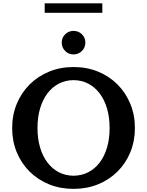

<svg xmlns="http://www.w3.org/2000/svg" viewBox="-20 -1142 903 1179"><path d="M431.5 17.8Q349.9 17.8 281 -10.2Q212.1 -38.2 161.4 -88.8Q110.8 -139.4 82.7 -207.3Q54.7 -275.3 54.7 -355.5Q54.7 -435.7 82.8 -504Q111 -572.3 161.9 -623.2Q212.8 -674 281.6 -702.2Q350.4 -730.4 431.8 -730.4Q513.3 -730.4 582.2 -702.2Q651 -674 701.6 -623.2Q752.3 -572.3 780.3 -504.2Q808.4 -436 808.4 -355.8Q808.4 -275.6 780.4 -207.5Q752.5 -139.4 701.7 -88.8Q650.9 -38.2 582.1 -10.2Q513.3 17.8 431.5 17.8ZM431.5 -62.9Q481.7 -63.4 522.4 -84.5Q563.2 -105.7 592.4 -144.3Q621.7 -182.8 637.4 -236.5Q653.1 -290.2 653.1 -355.7Q653.1 -421.5 637.3 -475.4Q621.5 -529.3 592.1 -568.2Q562.7 -607.2 522.1 -628.4Q481.4 -649.7 431.8 -649.9Q381.8 -649.7 341.2 -628.4Q300.6 -607.2 271.2 -568.4Q241.8 -529.6 226 -475.7Q210.2 -421.8 210.2 -356Q210.2 -290.7 226 -236.9Q241.8 -183.1 271.1 -144.4Q300.3 -105.7 341 -84.5Q381.6 -63.4 431.5 -62.9ZM431.5 -807.8Q401.2 -807.8 380.1 -829Q359.1 -850.2 359.1 -880.4Q359.1 -910.7 380.1 -931.5Q401.2 -952.3 431.6 -952.3Q462.1 -952.3 483.1 -931.5Q504.2 -910.7 504.2 -880.4Q504.2 -850.2 483 -829Q461.8 -807.8 431.5 -807.8ZM254.4 -1063.2V-1121.6H608.4V-1063.2Z"/></svg>

Font: Russolo 10pt ExtraLight
Style: Regular
Weight: 200
Designer: Micah Stupak-Hahn
Version: Version 1.000